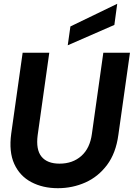

<svg xmlns="http://www.w3.org/2000/svg" viewBox="-20 -977 703 1009"><path d="M284 12Q205 12 144.5 -20Q84 -52 55 -115.5Q26 -179 39 -275L99 -700H239L178 -267Q168 -191 198 -154Q228 -117 293 -117Q362 -117 407.5 -157.5Q453 -198 463 -274L523 -700H663L602 -268Q589 -172 542.5 -110Q496 -48 428.5 -18Q361 12 284 12ZM336 -739 350 -838 596 -957 581 -846Z"/></svg>

Font: Host Grotesk Black
Style: Italic
Weight: 900
Italic angle: -8°
Designer: Doğukan Karapınar based on Poppins by Indian Type Foundry, Jonny Pinhorn
Foundry: Element Type
Version: Version 1.000; ttfautohint (v1.8.4.7-5d5b);gftools[0.9.33]